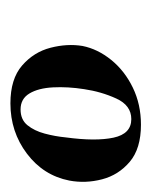

<svg xmlns="http://www.w3.org/2000/svg" viewBox="20 -690 297 378"><g transform="rotate(90 169.0 -501.5)"><path d="M184 -373Q136 -373 109.5 -396Q83 -419 74.5 -452Q66 -485 71 -515Q77 -545 98.5 -571.5Q120 -598 153 -614Q186 -630 226 -630Q273 -630 299 -608Q325 -586 333.5 -553.5Q342 -521 336 -489Q326 -438 283 -405.5Q240 -373 184 -373ZM196 -393Q216 -393 227 -406.5Q238 -420 243.5 -440.5Q249 -461 251 -482Q259 -541 251.5 -576Q244 -611 215 -611Q188 -611 174.5 -581.5Q161 -552 156 -518Q151 -486 152.5 -457Q154 -428 164.5 -410.5Q175 -393 196 -393Z"/></g></svg>

Font: Cormorant Light
Style: Bold Italic
Weight: 700
Italic angle: -10°
Version: Version 4.000